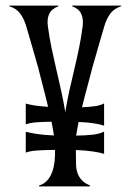

<svg xmlns="http://www.w3.org/2000/svg" viewBox="-20 -668 467 688"><path d="M302.7 0H120.1V-3.4Q146 -10.7 160.6 -37.6Q175.3 -64.5 176.8 -106Q177.2 -112.3 177.2 -118.4Q177.2 -124.5 177.2 -130.9Q137.7 -130.4 112.5 -128.7Q87.4 -127 72.3 -121.1V-195.8Q87.9 -191.9 112.3 -188Q136.7 -184.1 173.3 -182.6Q171.4 -195.3 169.2 -207.5Q167 -219.7 164.6 -231.9Q130.4 -231.4 108.2 -229.5Q85.9 -227.5 72.3 -222.2V-296.9Q85 -293 104.7 -290Q124.5 -287.1 152.3 -285.2Q144 -321.3 134.5 -356.4Q125 -391.6 116.2 -427.7Q106.9 -461.4 96.2 -497.6Q85.4 -533.7 74.2 -573.2Q66.9 -598.6 53.5 -617.9Q40 -637.2 13.7 -645.5L13.2 -647.9H189L189.5 -645.5Q166 -637.2 157 -619.4Q147.9 -601.6 151.4 -575.2Q156.7 -533.7 164.8 -495.8Q172.9 -458 181.4 -420.9Q189.9 -383.8 198.5 -345.9Q207 -308.1 213.9 -266.6Q220.7 -308.1 229.2 -345.9Q237.8 -383.8 246.6 -420.9Q255.4 -458 263.2 -495.8Q271 -533.7 276.4 -575.2Q279.3 -601.6 270.5 -619.4Q261.7 -637.2 238.3 -645.5L238.8 -647.9H414.6L414.1 -645.5Q387.7 -637.2 374.3 -617.9Q360.8 -598.6 353.5 -573.2Q342.3 -533.7 331.5 -497.6Q320.8 -461.4 311.5 -427.7Q302.2 -391.1 292.5 -355.7Q282.7 -320.3 273.9 -283.7Q300.3 -284.7 319.6 -287.4Q338.9 -290 353 -297.4V-217.8Q338.4 -222.7 316.4 -226.1Q294.4 -229.5 261.7 -231Q259.3 -218.8 257.1 -206.8Q254.9 -194.8 252.9 -182.1Q288.1 -182.6 312 -185.3Q335.9 -188 353 -196.3V-116.7Q337.4 -121.6 313.2 -125.2Q289.1 -128.9 252 -130.4V-108.9Q252 -91.3 252.7 -75.4Q253.4 -59.6 258.3 -46.4Q263.2 -33.2 273.4 -22.2Q283.7 -11.2 302.7 -3.4Z"/></svg>

Font: Smythe
Style: Regular
Weight: 400
Version: Version 1.000